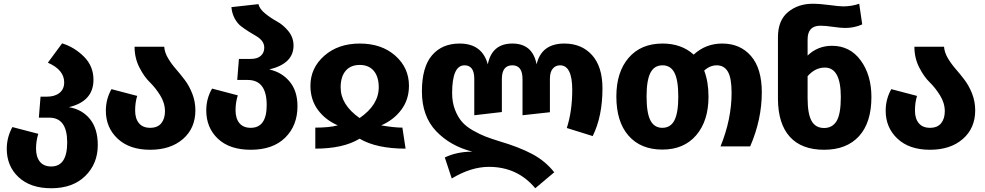

<svg xmlns="http://www.w3.org/2000/svg" viewBox="-20 -780 5248 1023"><path d="M347 -209Q418 -197 459.5 -145.5Q501 -94 501 -7Q501 92 434.5 157.5Q368 223 253 223Q142 223 79 164Q16 105 16 13Q16 -48 46 -103L184 -67Q172 -29 172 12Q172 56 192.5 81.5Q213 107 253 107Q338 107 338 -21Q338 -153 243 -153H187L196 -265H230Q272 -265 297 -285Q322 -305 322 -341Q322 -408 235 -446L311 -549Q376 -529 427 -478.5Q478 -428 478 -355Q478 -240 347 -209Z M855 -531Q857 -501 875 -470.5Q893 -440 917 -412.5Q941 -385 964.5 -354Q988 -323 1004.5 -281Q1021 -239 1021 -192Q1021 -97 955 -39.5Q889 18 780 18Q670 18 607 -41Q544 -100 544 -190Q544 -252 574 -305L711 -269Q700 -234 700 -191Q700 -148 720.5 -123.5Q741 -99 780 -99Q820 -99 839.5 -123.5Q859 -148 859 -187Q859 -231 833.5 -272Q808 -313 778 -342Q748 -371 722.5 -421Q697 -471 697 -531Z M1415 -410Q1482 -395 1523.5 -345Q1565 -295 1565 -214Q1565 -111 1499.5 -46.5Q1434 18 1316 18Q1204 18 1141.5 -40.5Q1079 -99 1079 -192Q1079 -255 1110 -308L1247 -272Q1235 -234 1235 -193Q1235 -149 1255.5 -124Q1276 -99 1316 -99Q1401 -99 1401 -220Q1401 -354 1300 -354H1244L1253 -466H1316Q1351 -466 1369.5 -482.5Q1388 -499 1388 -526Q1388 -546 1376 -561.5Q1364 -577 1345.5 -587.5Q1327 -598 1305 -612Q1283 -626 1264 -640.5Q1245 -655 1230.5 -681.5Q1216 -708 1213 -742L1357 -758Q1363 -732 1393.5 -707.5Q1424 -683 1457 -665Q1490 -647 1517 -613.5Q1544 -580 1544 -537Q1544 -441 1415 -410Z M1634 -323Q1634 -418 1708 -483Q1782 -548 1897 -548Q2013 -548 2086 -483.5Q2159 -419 2159 -323Q2159 -250 2118.5 -195.5Q2078 -141 2011 -112Q2080 -100 2124 -100L2141 12Q1986 12 1896 -41Q1809 12 1660 12V-100Q1734 -100 1780 -112Q1713 -141 1673.5 -195Q1634 -249 1634 -323ZM1795 -314Q1795 -222 1896 -151Q1998 -221 1998 -315Q1998 -371 1971.5 -402.5Q1945 -434 1897 -434Q1848 -434 1821.5 -402.5Q1795 -371 1795 -314Z M2987 -548Q3079 -548 3134.5 -486.5Q3190 -425 3190 -309Q3190 -160 3138 -55L3000 -98Q3029 -188 3029 -301Q3029 -432 2964 -432Q2940 -432 2925 -414Q2910 -396 2910 -360V-182L2764 -166V-359Q2764 -432 2710 -432Q2654 -432 2654 -359V-183L2507 -166V-360Q2507 -432 2455 -432Q2389 -432 2389 -284Q2389 -235 2404 -196Q2419 -157 2441 -131.5Q2463 -106 2500 -85Q2537 -64 2567 -52.5Q2597 -41 2642 -27Q2744 3 2814.5 40Q2885 77 2933 138L2832 223Q2737 109 2585 109Q2490 109 2387 171L2350 59Q2414 28 2497 28Q2379 -2 2303.5 -81.5Q2228 -161 2228 -293Q2228 -422 2281.5 -485Q2335 -548 2429 -548Q2549 -548 2579 -437Q2601 -548 2710 -548Q2818 -548 2839 -437Q2865 -548 2987 -548Z M3828 -548Q3924 -548 3981.5 -481.5Q4039 -415 4039 -288Q4039 -143 3977 0H3819Q3878 -145 3878 -285Q3878 -365 3858 -398.5Q3838 -432 3799 -432Q3763 -432 3732 -404Q3755 -344 3755 -265Q3755 -136 3689.5 -59.5Q3624 17 3509 17Q3394 17 3329 -57Q3264 -131 3264 -266Q3264 -396 3329.5 -472Q3395 -548 3510 -548Q3611 -548 3676 -489Q3740 -548 3828 -548ZM3509 -99Q3553 -99 3573.5 -139Q3594 -179 3594 -265Q3594 -353 3573.5 -392.5Q3553 -432 3510 -432Q3466 -432 3445.5 -392Q3425 -352 3425 -266Q3425 -178 3445.5 -138.5Q3466 -99 3509 -99Z M4413 -536Q4509 -536 4566 -458Q4623 -380 4623 -263Q4623 -127 4557 -54.5Q4491 18 4371 18Q4251 18 4188.5 -51Q4126 -120 4125 -252V-582Q4125 -671 4178.5 -715.5Q4232 -760 4310 -760Q4348 -760 4400 -753Q4452 -746 4472 -746Q4517 -746 4558 -760L4574 -650Q4532 -631 4483 -631Q4460 -631 4419 -637Q4378 -643 4351 -643Q4283 -643 4283 -570V-484Q4337 -536 4413 -536ZM4371 -98Q4415 -98 4437.5 -135Q4460 -172 4460 -263Q4460 -420 4375 -420Q4323 -420 4283 -374V-257Q4283 -174 4304 -136Q4325 -98 4371 -98Z M5010 -531Q5012 -501 5030 -470.5Q5048 -440 5072 -412.5Q5096 -385 5119.5 -354Q5143 -323 5159.5 -281Q5176 -239 5176 -192Q5176 -97 5110 -39.5Q5044 18 4935 18Q4825 18 4762 -41Q4699 -100 4699 -190Q4699 -252 4729 -305L4866 -269Q4855 -234 4855 -191Q4855 -148 4875.5 -123.5Q4896 -99 4935 -99Q4975 -99 4994.5 -123.5Q5014 -148 5014 -187Q5014 -231 4988.5 -272Q4963 -313 4933 -342Q4903 -371 4877.5 -421Q4852 -471 4852 -531Z"/></svg>

Font: FiraGO
Style: Bold
Weight: 700
Designer: bBox Type
Foundry: bBox Type GmbH
Version: Version 1.001;PS 001.001;hotconv 1.0.88;makeotf.lib2.5.64775